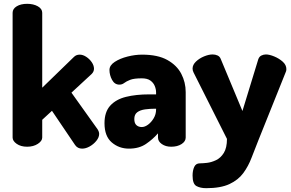

<svg xmlns="http://www.w3.org/2000/svg" viewBox="-20 -768 1523 1005"><path d="M122 0Q89 0 67.5 -15Q46 -30 46 -48V-701Q46 -722 67.5 -735Q89 -748 122 -748Q155 -748 178 -735Q201 -722 201 -701V-309L367 -470Q379 -482 397 -482Q414 -482 431.5 -470.5Q449 -459 460.5 -442Q472 -425 472 -408Q472 -401 469 -394Q466 -387 460 -381L354 -283L491 -91Q499 -78 499 -67Q499 -49 484.5 -31Q470 -13 449.5 -1.5Q429 10 410 10Q386 10 373 -9L252 -188L201 -141V-48Q201 -30 178 -15Q155 0 122 0Z M655 10Q603 10 565 -22.5Q527 -55 527 -123Q527 -182 557 -215Q587 -248 639.5 -261Q692 -274 761 -274H797V-284Q797 -301 790 -318Q783 -335 767 -346.5Q751 -358 722 -358Q681 -358 661 -350Q641 -342 630 -333.5Q619 -325 605 -325Q580 -325 566.5 -350Q553 -375 553 -402Q553 -426 580.5 -444Q608 -462 647.5 -472Q687 -482 724 -482Q806 -482 856 -454Q906 -426 929 -381.5Q952 -337 952 -286V-48Q952 -28 930.5 -14Q909 0 876 0Q847 0 827 -14Q807 -28 807 -48V-70Q780 -39 744 -14.5Q708 10 655 10ZM722 -103Q738 -103 755 -115.5Q772 -128 784.5 -149Q797 -170 797 -195V-199H793Q765 -199 739.5 -195.5Q714 -192 698.5 -180.5Q683 -169 683 -145Q683 -123 694 -113Q705 -103 722 -103Z M1059 217Q1029 217 1008.5 206Q988 195 988 151Q988 125 996.5 106Q1005 87 1026 87Q1040 87 1063 84.5Q1086 82 1110.5 70.5Q1135 59 1151.5 32.5Q1168 6 1168 -41L993 -389Q988 -399 988 -409Q988 -429 1006 -446Q1024 -463 1048.5 -473Q1073 -483 1093 -483Q1107 -483 1119 -477.5Q1131 -472 1136 -458L1249 -187L1332 -458Q1337 -472 1348.5 -477.5Q1360 -483 1372 -483Q1390 -483 1415.5 -472.5Q1441 -462 1460 -445Q1479 -428 1479 -406Q1479 -396 1475 -389L1333 -35Q1314 12 1297 57Q1280 102 1253.5 138Q1227 174 1181 195.5Q1135 217 1059 217Z"/></svg>

Font: Dosis ExtraLight ExtraBold
Style: Regular
Weight: 800
Version: Version 3.001; ttfautohint (v1.8.2)